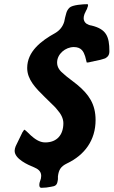

<svg xmlns="http://www.w3.org/2000/svg" viewBox="-20 -826 543 918"><path d="M95 -205C95 -205 95 -204 94 -203C93 -202 93 -202 92 -201L90 -197C89 -196 89 -196 88 -195L55 -127C52 -119 50 -112 50 -105C50 -66 113 -38 143 -26C159 -19 177 -9 177 15C177 23 175 32 172 39C169 47 168 51 168 58C168 67 171 72 178 72C193 72 211 70 224 67C244 64 253 60 256 37C257 34 257 30 257 27V17C261 -14 270 -30 301 -45C385 -85 437 -156 437 -252C437 -328 405 -375 348 -422C325 -441 302 -456 285 -472C266 -487 253 -504 253 -527C253 -568 293 -601 333 -601C370 -601 380 -578 387 -557C391 -544 394 -527 395 -527C401 -527 407 -528 414 -530C416 -531 418 -531 419 -531L428 -533C430 -534 432 -534 433 -534L460 -540C468 -543 476 -544 483 -547C495 -554 503 -562 503 -581C503 -652 488 -687 417 -704C409 -705 401 -708 393 -713C384 -720 380 -729 380 -739C380 -744 381 -751 384 -759C385 -762 388 -768 392 -776C395 -780 397 -785 398 -790C400 -794 401 -798 401 -802C401 -805 400 -806 397 -806C379 -806 326 -803 312 -789C305 -782 299 -773 296 -760C292 -748 290 -735 287 -722C280 -699 266 -681 244 -668C177 -631 110 -580 110 -501C110 -446 150 -405 194 -362L241 -316C246 -311 250 -306 254 -301C271 -282 283 -260 283 -237C283 -182 253 -145 196 -145C168 -145 145 -163 128 -178C116 -189 103 -203 98 -205C97 -206 97 -206 96 -206Z"/></svg>

Font: Bangerz
Style: Regular
Weight: 400
Designer: vernon adams
Foundry: Vernon Adams
Version: Version 2.10;December 28, 2023;FontCreator 13.0.0.2683 64-bi